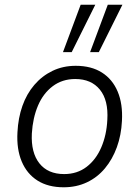

<svg xmlns="http://www.w3.org/2000/svg" viewBox="-20 -786 590 814"><path d="M250 8Q184 8 139 -20.5Q94 -49 72 -101.5Q50 -154 54 -225Q57 -286 75 -337Q93 -388 125.5 -426Q158 -464 202.5 -485.5Q247 -507 301 -507Q367 -507 412 -478.5Q457 -450 479 -397.5Q501 -345 497 -273Q494 -213 475.5 -162Q457 -111 425 -72.5Q393 -34 348.5 -13Q304 8 250 8ZM252 -48Q307 -48 347 -78.5Q387 -109 409.5 -161.5Q432 -214 435 -278Q440 -361 403.5 -406Q367 -451 299 -451Q244 -451 203.5 -420.5Q163 -390 141 -338Q119 -286 115 -220Q111 -139 147 -93.5Q183 -48 252 -48ZM362 -565 437 -766H499L399 -565ZM247 -565 322 -766H384L284 -565Z"/></svg>

Font: Nunitoga
Style: Light Italic
Weight: 300
Italic angle: -9°
Designer: Vernon Adams
Foundry: Vernon Adams
Version: Version 1.0